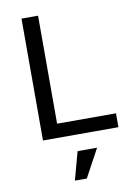

<svg xmlns="http://www.w3.org/2000/svg" viewBox="-105 -797 812 1131"><g transform="rotate(-10 301.0 -231.5)"><path d="M556.2 0V-83H204.1V-729H105V0ZM320.3 265.6 411.6 97.2H294.9L249 265.6Z"/></g></svg>

Font: Hack Dev
Style: Regular
Weight: 400
Designer: Christopher Simpkins
Foundry: Christopher Simpkins
Version: Version 2.0315